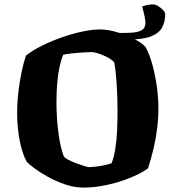

<svg xmlns="http://www.w3.org/2000/svg" viewBox="-20 -854 799 874"><path d="M361 0Q318 0 275 -15Q232 -30 195.5 -50.5Q159 -71 134 -90Q109 -109 102 -117Q80 -157 69 -217.5Q58 -278 58 -337Q58 -386 63.5 -434Q69 -482 78 -525Q87 -568 98 -601Q130 -626 174 -647.5Q218 -669 266 -685.5Q314 -702 358 -711Q402 -720 433 -720Q462 -720 494 -712.5Q526 -705 556.5 -692.5Q587 -680 610 -666Q633 -652 643 -639Q661 -606 674 -558.5Q687 -511 694 -459.5Q701 -408 701 -362Q701 -316 695.5 -270.5Q690 -225 679.5 -180Q669 -135 654 -88Q623 -65 572.5 -44.5Q522 -24 466 -12Q410 0 361 0ZM385 -93Q392 -93 411.5 -95Q431 -97 453 -101.5Q475 -106 488 -111Q499 -139 505 -177.5Q511 -216 513 -260Q515 -304 515 -346Q515 -412 511 -473Q507 -534 500 -570Q492 -580 477.5 -588.5Q463 -597 447 -603.5Q431 -610 417.5 -613.5Q404 -617 397 -617Q386 -617 362 -615.5Q338 -614 312 -611.5Q286 -609 268 -605Q258 -582 251 -549.5Q244 -517 240.5 -476Q237 -435 237 -388Q237 -321 245.5 -253Q254 -185 270 -143Q275 -135 291.5 -126.5Q308 -118 328 -110.5Q348 -103 364.5 -98Q381 -93 385 -93ZM520 -676V-704H545Q582 -704 603 -708.5Q624 -713 633 -723Q642 -733 642 -751Q642 -761 638 -780.5Q634 -800 627 -824Q638 -829 651.5 -831.5Q665 -834 677 -834Q687 -834 699.5 -826.5Q712 -819 722 -808.5Q732 -798 732 -789Q732 -755 718 -729Q704 -703 667.5 -688.5Q631 -674 564 -674Q555 -674 543 -673.5Q531 -673 520 -676Z"/></svg>

Font: Texturina 12pt Black
Style: Regular
Weight: 900
Designer: Guillermo Torres Carreño
Foundry: Omnibus-Type
Version: Version 1.002